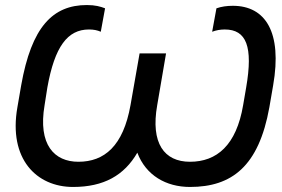

<svg xmlns="http://www.w3.org/2000/svg" viewBox="-20 -732 1121 762"><path d="M270 10C392 10 473 -36 525 -126C559 -36 639 10 734 10C900 10 1007 -72 1049 -306L1064 -393C1101 -605 1033 -709 904 -709C881 -709 859 -706 839 -699L822 -606C838 -612 854 -615 872 -615C958 -615 985 -547 957 -385L945 -315C918 -155 840 -90 734 -90C632 -90 577 -163 604 -315L639 -520H534L498 -315C469 -152 394 -90 291 -90C196 -90 130 -157 157 -315L168 -385C197 -547 248 -615 333 -615C352 -615 366 -612 380 -606L397 -699C379 -706 358 -712 325 -712C189 -712 105 -625 64 -393L49 -306C13 -101 125 10 270 10Z"/></svg>

Font: Fixel Display 20240404 Medium
Style: Italic
Weight: 500
Italic angle: -10°
Designer: AlfaBravo + MacPaw
Foundry: Kyrylo Tkachov, Marchela Mozhyna, Serhii Makarenko, Maria Weinstein, Zakhar Kryvoshyya
Version: Version 1.211;Glyphs 3.2 (3225)